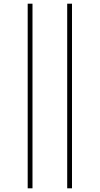

<svg xmlns="http://www.w3.org/2000/svg" viewBox="-20 -780 540 1040"><path d="M370 240V-760H344V240ZM156 240V-760H130V240Z"/></svg>

Font: Noto Sans Mono UI Condensed Thin
Style: Regular
Weight: 250
Width: 3
Designer: Monotype Design team
Foundry: Monotype Imaging Inc.
Version: 1.000